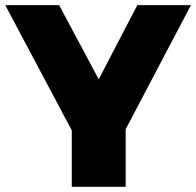

<svg xmlns="http://www.w3.org/2000/svg" viewBox="-28 -721 757 741"><path d="M709 -701.2 457 -222.2V0H249V-217.8L-7.8 -701.2H200.2L353 -415L502 -701.2Z"/></svg>

Font: Montserrat-Arabic ExtraBold
Style: Regular
Weight: 800
Designer: Mohamed Gaber
Foundry: Kief Type Foundry
Version: Version 5.008;PS 005.008;hotconv 1.0.88;makeotf.lib2.5.64775